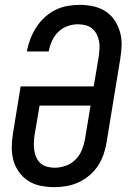

<svg xmlns="http://www.w3.org/2000/svg" viewBox="-20 -763 540 791"><path d="M205 8Q176 8 148 2.5Q120 -3 97 -17.5Q74 -32 58 -54.5Q42 -77 35 -103.5Q28 -130 28.5 -159Q29 -188 34 -217L65 -407H366L387 -531Q389 -547 390 -563Q391 -579 388 -594Q385 -609 378 -622.5Q371 -636 359.5 -645.5Q348 -655 332.5 -659Q317 -663 301 -663Q280 -663 258.5 -655.5Q237 -648 220.5 -632Q204 -616 194.5 -595Q185 -574 181 -553V-551H91V-554Q96 -579 105.5 -603.5Q115 -628 129.5 -650.5Q144 -673 164 -691.5Q184 -710 208 -722Q232 -734 258 -738.5Q284 -743 309 -743Q337 -743 364.5 -737Q392 -731 414.5 -716.5Q437 -702 452 -679.5Q467 -657 474.5 -630.5Q482 -604 481 -575.5Q480 -547 475 -518L419 -176Q415 -151 406.5 -126.5Q398 -102 383.5 -80Q369 -58 348.5 -40.5Q328 -23 304 -12Q280 -1 254.5 3.5Q229 8 205 8ZM205 -72Q228 -72 250.5 -80Q273 -88 290.5 -105Q308 -122 317 -144.5Q326 -167 330 -189L353 -328H143L122 -204Q120 -188 119.5 -172Q119 -156 121.5 -141Q124 -126 130.5 -112.5Q137 -99 148 -89.5Q159 -80 174.5 -76Q190 -72 205 -72Z"/></svg>

Font: Iosevka Medium
Style: Italic
Weight: 500
Italic angle: -9°
Monospace: yes
Designer: Belleve Invis
Foundry: Belleve Invis
Version: Version 32.5.0; ttfautohint (v1.8.4)